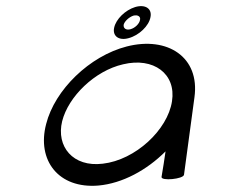

<svg xmlns="http://www.w3.org/2000/svg" viewBox="-20 -582 760 624"><path d="M578 -14 612 -266C630 -396 525 -465 392 -431C271 -400 158 -290 130 -179C99 -61 170 32 300 21C378 14 457 -29 518 -90C514 -63 510 -35 505 -7C503 7 576 0 578 -14ZM182 -188C202 -268 288 -352 380 -373C479 -397 553 -342 539 -253C525 -160 420 -62 314 -50C217 -38 162 -106 182 -188ZM382 -502C385 -513 399 -526 413 -531C428 -535 438 -528 435 -517C433 -505 419 -491 404 -487C390 -483 380 -490 382 -502ZM351 -492C345 -465 366 -449 398 -458C432 -467 464 -498 469 -526C475 -554 452 -569 419 -559C387 -549 357 -520 351 -492Z"/></svg>

Font: Hi. Perspective
Style: Perspective
Weight: 400
Designer: Mew Too, Robert Jablonski
Foundry: Cannot Into Space Fonts
Version: Version 1.996